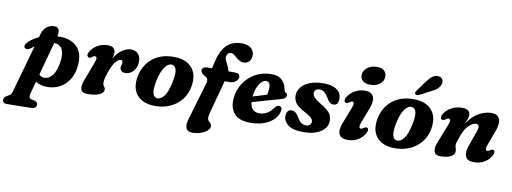

<svg xmlns="http://www.w3.org/2000/svg" viewBox="-146 -1166 4896 1836"><g transform="rotate(10 2302.0 -248.5)"><path d="M98 -321Q83.5 -309.5 68.5 -309Q53.5 -308.5 44.5 -318.5Q35 -328.5 41.2 -345.8Q47.5 -363 66 -379.5Q106 -416.5 161 -441.5L171 -477Q184 -522.5 216.8 -546.5Q249.5 -570.5 288 -570.5Q353 -570.5 332 -480Q346 -480.5 360.5 -480.5Q471 -479.5 530.2 -414.2Q589.5 -349 573 -222.5Q563 -148.5 527.5 -95.5Q492 -42.5 437.5 -14.2Q383 14 317 13.5Q282.5 13 254.8 4.8Q227 -3.5 206.5 -17.5L173.5 104.5Q168 125 171.8 138.8Q175.5 152.5 194.5 157L222.5 163Q240.5 167.5 247.8 177Q255 186.5 255 198Q255.5 215.5 242 226.5Q228.5 237.5 207.5 237.5L-36.5 241.5Q-52 242 -62.8 233.2Q-73.5 224.5 -73.5 207.5Q-73.5 195.5 -65.2 184Q-57 172.5 -35 160.5Q-16.5 152.5 -8.8 142.8Q-1 133 4 116L135 -348.5Q116.5 -336 98 -321ZM274.5 -68Q318.5 -66.5 353.5 -108.2Q388.5 -150 403.5 -245.5Q415 -322 394.5 -363.8Q374 -405.5 332 -410.5Q323 -411.5 313.5 -411.5L226.5 -91Q246 -69.5 274.5 -68Z M663.5 -332.5Q654 -335 648.5 -346Q643 -357 651.5 -376.5Q669.5 -419 716.5 -449.5Q763.5 -480 826.5 -480Q861 -480 879 -463.8Q897 -447.5 897 -418.5Q897 -407 894 -392.8Q891 -378.5 886.5 -363Q922 -421 964.2 -450Q1006.5 -479 1049 -479Q1094 -479 1119 -451.2Q1144 -423.5 1143 -377Q1142.5 -338 1126.5 -308.8Q1110.5 -279.5 1085.8 -263.5Q1061 -247.5 1034 -247.5Q1004 -247.5 992 -261Q980 -274.5 980 -288.5Q980 -302 984.2 -314.5Q988.5 -327 988.5 -341Q988.5 -363 969.5 -363Q945 -363 918 -328.5Q891 -294 865.5 -220.5Q853 -184.5 848.2 -161.8Q843.5 -139 843.5 -119.5Q843.5 -104 849.2 -94.8Q855 -85.5 861 -77Q867 -68.5 867 -55.5Q867 -25.5 825.8 -6.2Q784.5 13 710 13Q655 13 645.5 -22.5Q636 -58 660.5 -118L725.5 -289Q752 -355.5 719.5 -355.5Q708 -355.5 693 -343Q676 -329 663.5 -332.5Z M1471.5 -480Q1587.5 -477.5 1642.5 -411.5Q1697.5 -345.5 1679.5 -233.5Q1667 -156.5 1621.8 -100.2Q1576.5 -44 1508.2 -14.2Q1440 15.5 1358.5 13.5Q1245 10.5 1190 -55Q1135 -120.5 1154.5 -232Q1167 -305.5 1208.2 -362.2Q1249.5 -419 1316 -450.5Q1382.5 -482 1471.5 -480ZM1372.5 -63Q1406 -58.5 1439.2 -98.5Q1472.5 -138.5 1493.5 -239.5Q1510.5 -321 1501.5 -360Q1492.5 -399 1461 -403.5Q1423.5 -408 1390.2 -362Q1357 -316 1338 -223Q1322 -144 1332 -105.5Q1342 -67 1372.5 -63Z M1746 -398.5Q1746 -414.5 1758.8 -425Q1771.5 -435.5 1794.5 -435.5H1841.5L1855.5 -496.5Q1877.5 -602.5 1932 -661.5Q1986.5 -720.5 2083.5 -720.5Q2143 -720.5 2173.2 -692.8Q2203.5 -665 2203.5 -627.5Q2203.5 -588.5 2182.5 -565.5Q2161.5 -542.5 2127.5 -542.5Q2106.5 -542.5 2088.8 -552.8Q2071 -563 2055.8 -576.5Q2040.5 -590 2026 -600.5Q2011.5 -611 1996.5 -611Q1963.5 -611 1954.5 -574.5Q1950.5 -556 1960.5 -533.2Q1970.5 -510.5 1983.5 -485.5Q1996.5 -460.5 2001 -434.5H2060Q2085 -434.5 2099 -427Q2113 -419.5 2113 -399.5Q2113 -373.5 2088.5 -354.2Q2064 -335 2029.5 -335H1982.5L1894.5 -10Q1890.5 5 1889.2 16.8Q1888 28.5 1888 37Q1888 54 1898 64.2Q1908 74.5 1918 84.8Q1928 95 1928 112Q1928 136.5 1903.5 157.5Q1879 178.5 1840.2 191Q1801.5 203.5 1760 203.5Q1714.5 203.5 1701.2 170.8Q1688 138 1706 78.5L1811.5 -279.5Q1820.5 -310.5 1814.5 -326.2Q1808.5 -342 1786 -351.5Q1746 -376 1746 -398.5Z M2563 -152Q2558 -110.5 2525.2 -72.8Q2492.5 -35 2433.5 -10.8Q2374.5 13.5 2290.5 13.5Q2181.5 13.5 2134.8 -41.2Q2088 -96 2095 -186.5Q2101.5 -268 2143.8 -334.5Q2186 -401 2255.2 -440.2Q2324.5 -479.5 2411.5 -479.5Q2482.5 -479.5 2516.8 -444.8Q2551 -410 2560 -357Q2562 -346.5 2565.8 -338.8Q2569.5 -331 2575.5 -329Q2592.5 -324 2592.5 -306Q2592.5 -292.5 2582.5 -280.8Q2572.5 -269 2546 -261.5Q2514 -252.5 2465.5 -238.8Q2417 -225 2364.8 -210Q2312.5 -195 2270 -183Q2274.5 -136.5 2298.2 -113.5Q2322 -90.5 2361 -90.5Q2401 -90.5 2434.8 -110Q2468.5 -129.5 2491 -163Q2505.5 -180.5 2515.2 -187Q2525 -193.5 2538 -193.5Q2552 -193 2559 -182Q2566 -171 2563 -152ZM2373 -406.5Q2351 -406.5 2329.5 -385Q2308 -363.5 2291.8 -325.5Q2275.5 -287.5 2270.5 -238Q2304.5 -248 2341 -259.2Q2377.5 -270.5 2405.5 -279.5Q2413.5 -309 2413.5 -350.5Q2413.5 -376.5 2403 -391.5Q2392.5 -406.5 2373 -406.5Z M2822.5 -54Q2845.5 -54 2858.2 -66.2Q2871 -78.5 2871 -96.5Q2871 -117 2855 -133.8Q2839 -150.5 2787 -178.5Q2726.5 -210.5 2700.8 -240.8Q2675 -271 2674 -317Q2673.5 -361.5 2701.5 -398.2Q2729.5 -435 2784 -457.2Q2838.5 -479.5 2917.5 -479.5Q3005 -479.5 3048.8 -446.2Q3092.5 -413 3092.5 -362Q3093 -296 3044.5 -296Q3024.5 -296 3009 -308Q2993.5 -320 2976.5 -351.5Q2958.5 -382 2938.5 -398.5Q2918.5 -415 2891.5 -415Q2868 -415 2854.2 -403Q2840.5 -391 2840.5 -370.5Q2841 -352 2857.5 -332Q2874 -312 2924 -282Q2968.5 -255 2993.2 -233.5Q3018 -212 3027.8 -189.5Q3037.5 -167 3038 -138.5Q3039 -71.5 2975.8 -29Q2912.5 13.5 2804 13.5Q2703.5 13.5 2657.5 -22.8Q2611.5 -59 2612 -109Q2612.5 -138.5 2625.5 -155.2Q2638.5 -172 2661 -172Q2685.5 -172 2702.8 -157Q2720 -142 2736.5 -113.5Q2756 -79.5 2776.8 -66.8Q2797.5 -54 2822.5 -54Z M3357 -543.5Q3309.5 -543.5 3285 -566Q3260.5 -588.5 3261.5 -621Q3262.5 -661 3298.5 -692Q3334.5 -723 3396.5 -723Q3444.5 -723 3466.8 -699.5Q3489 -676 3488 -642.5Q3487 -601 3451.2 -572.2Q3415.5 -543.5 3357 -543.5ZM3337.5 -176Q3325 -142.5 3327.5 -128.5Q3330 -114.5 3343 -114.5Q3354.5 -114.5 3372.5 -127.5Q3391 -141 3404 -132.5Q3424 -119.5 3403 -80Q3380.5 -38.5 3336.8 -12.5Q3293 13.5 3237 13.5Q3169.5 13.5 3152.5 -28Q3135.5 -69.5 3162.5 -136.5L3222.5 -290Q3237.5 -327 3234.8 -341.2Q3232 -355.5 3218.5 -355.5Q3207.5 -355.5 3188 -341.5Q3167 -327.5 3153.5 -335.5Q3144 -341 3143.5 -355Q3143 -369 3154 -387.5Q3177 -426.5 3222 -453Q3267 -479.5 3321.5 -479.5Q3382.5 -479.5 3402.5 -438.2Q3422.5 -397 3392.5 -320.5Z M3800 -480Q3916 -477.5 3971 -411.5Q4026 -345.5 4008 -233.5Q3995.5 -156.5 3950.2 -100.2Q3905 -44 3836.8 -14.2Q3768.5 15.5 3687 13.5Q3573.5 10.5 3518.5 -55Q3463.5 -120.5 3483 -232Q3495.5 -305.5 3536.8 -362.2Q3578 -419 3644.5 -450.5Q3711 -482 3800 -480ZM3701 -63Q3734.5 -58.5 3767.8 -98.5Q3801 -138.5 3822 -239.5Q3839 -321 3830 -360Q3821 -399 3789.5 -403.5Q3752 -408 3718.8 -362Q3685.5 -316 3666.5 -223Q3650.5 -144 3660.5 -105.5Q3670.5 -67 3701 -63ZM3873.5 -659.5Q3901 -698 3929.5 -720Q3958 -742 3992 -736.5Q4021.5 -732 4031 -709.2Q4040.5 -686.5 4029.5 -661Q4018 -634.5 3996 -616.2Q3974 -598 3935 -580.5L3837.5 -529Q3825.5 -524.5 3814.2 -524.8Q3803 -525 3798 -532Q3792 -540 3796.5 -549.8Q3801 -559.5 3809 -570Z M4089 -335.5Q4079.5 -341 4079 -355Q4078.5 -369 4089.5 -387.5Q4114 -429 4160.8 -454.2Q4207.5 -479.5 4262.5 -479.5Q4342.5 -479.5 4342.5 -419.5Q4342.5 -402.5 4334 -381.2Q4325.5 -360 4314.5 -335Q4369.5 -415 4430.8 -447.2Q4492 -479.5 4547.5 -479.5Q4593.5 -479.5 4614.2 -457.8Q4635 -436 4634.2 -398Q4633.5 -360 4615 -311.5L4564.5 -175Q4552.5 -143 4555 -129Q4557.5 -115 4570.5 -115Q4582 -115 4599.5 -127.5Q4618 -141 4631 -132.5Q4651 -119.5 4630 -80Q4608 -38 4564 -12.2Q4520 13.5 4464.5 13.5Q4396 13.5 4380.5 -27.8Q4365 -69 4389 -135.5L4439.5 -278.5Q4466.5 -351.5 4422 -351.5Q4390 -351.5 4352.2 -315Q4314.5 -278.5 4291.5 -214Q4277 -175 4270.2 -154Q4263.5 -133 4263.5 -119Q4263.5 -103.5 4269 -89.2Q4274.5 -75 4274.5 -57Q4274.5 -25 4237.8 -5.8Q4201 13.5 4136 13.5Q4088 13.5 4076.5 -21.8Q4065 -57 4089.5 -116L4158 -290Q4173 -327 4170.2 -341.2Q4167.5 -355.5 4154 -355.5Q4143 -355.5 4123.5 -341.5Q4102.5 -327.5 4089 -335.5Z"/></g></svg>

Font: Fraunces 9pt Soft
Style: Bold Italic
Weight: 700
Italic angle: -16°
Version: Version 1.000;[b76b70a41]